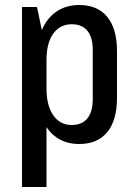

<svg xmlns="http://www.w3.org/2000/svg" viewBox="-20 -568 540 768"><path d="M297 8Q243 8 205 -19Q167 -46 146.5 -97Q126 -148 125 -218V-325Q126 -396 146.5 -445.5Q167 -495 205.5 -521.5Q244 -548 297 -548Q370 -548 409 -500.5Q448 -453 448 -363V-177Q448 -87 409 -39.5Q370 8 297 8ZM68 -540H128L166 -359V180H68ZM267 -68Q308 -68 329.5 -94.5Q351 -121 351 -171V-368Q351 -419 329.5 -445Q308 -471 267 -471Q220 -471 193 -433.5Q166 -396 166 -328V-213Q166 -146 193 -107Q220 -68 267 -68Z"/></svg>

Font: Pathway Extreme Condensed Medium
Style: Regular
Weight: 500
Width: 3
Version: Version 1.001;gftools[0.9.26]